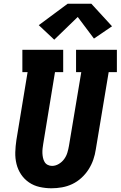

<svg xmlns="http://www.w3.org/2000/svg" viewBox="-20 -1002 647 1030"><path d="M256 8Q224 8 192.5 1Q161 -6 135.5 -23.5Q110 -41 93 -66.5Q76 -92 68.5 -122.5Q61 -153 62 -185.5Q63 -218 68 -251L128 -615H100V-735H319V-615H275L212 -231Q210 -219 208.5 -206Q207 -193 207.5 -180.5Q208 -168 210.5 -156Q213 -144 219 -133.5Q225 -123 236 -117.5Q247 -112 259 -112Q278 -112 295.5 -122.5Q313 -133 324.5 -149Q336 -165 341.5 -183.5Q347 -202 350 -220L416 -615H388V-735H607V-615H563L494 -201Q490 -173 480.5 -145.5Q471 -118 455 -93Q439 -68 416.5 -47.5Q394 -27 367.5 -14.5Q341 -2 312.5 3Q284 8 256 8ZM271 -789 188 -867 343 -982H470L581 -861L484 -795L397 -911Z"/></svg>

Font: Iosevka Etoile Heavy Oblique
Style: Regular
Weight: 900
Italic angle: -9°
Designer: Belleve Invis
Foundry: Belleve Invis
Version: Version 15.5.2; ttfautohint (v1.8.4)